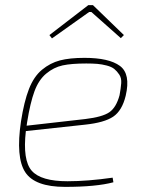

<svg xmlns="http://www.w3.org/2000/svg" viewBox="-20 -718 566 750"><path d="M183 -568 173 -581 325 -698H343L464 -581L452 -569L337 -671H328ZM420 -24 423 -6Q356 12 234 12Q116 12 78.5 -45.5Q41 -103 62 -244Q74 -321 93 -370Q112 -419 144 -445.5Q176 -472 214 -482Q252 -492 310 -492Q406 -492 448.5 -460.5Q491 -429 471 -344Q457 -286 422.5 -262.5Q388 -239 312 -231L81 -206Q68 -92 104 -51Q140 -10 244 -10Q322 -10 420 -24ZM84 -227 313 -253Q380 -261 407 -279.5Q434 -298 447 -346Q452 -373 453.5 -393Q455 -413 446 -426.5Q437 -440 426.5 -448.5Q416 -457 397 -462Q378 -467 360 -468.5Q342 -470 317 -470Q259 -470 224.5 -462.5Q190 -455 160.5 -430.5Q131 -406 114.5 -361Q98 -316 86 -241Z"/></svg>

Font: Exo 2.0 Thin
Style: Italic
Weight: 250
Italic angle: -8°
Designer: Natanael Gama
Version: Version 1.001;PS 001.001;hotconv 1.0.70;makeotf.lib2.5.58329